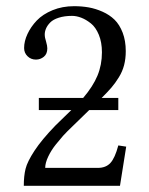

<svg xmlns="http://www.w3.org/2000/svg" viewBox="-20 -598 479 618"><path d="M360.8 -282.7V-243.7H267.1L197.3 -175.8Q190.4 -168.9 183.1 -160.9Q175.8 -152.8 160.4 -133.8Q145 -114.7 135.3 -94.2Q125.5 -73.7 125.5 -57.6H294.9Q320.8 -57.6 335.4 -73.5Q350.1 -89.4 360.8 -129.9L386.2 -126L366.2 0H56.6Q56.6 -31.7 62.3 -54.7Q67.9 -77.6 91.1 -113Q114.3 -148.4 158.7 -194.3L209.5 -243.7H105V-282.7H247.6Q279.3 -319.8 293.7 -354.5Q308.1 -389.2 308.1 -429.7Q308.1 -461.9 298.1 -486.1Q288.1 -510.3 272.5 -522.7Q256.8 -535.2 241.5 -541Q226.1 -546.9 211.9 -546.9Q187.5 -546.9 169.2 -541Q150.9 -535.2 141.6 -525.6Q132.3 -516.1 128.2 -506.3Q124 -496.6 124 -486.8Q124 -477.1 128.4 -463.9Q132.3 -450.2 132.3 -442.4Q132.3 -424.3 121.1 -415.3Q109.9 -406.2 95.7 -406.2Q79.6 -406.2 68.6 -417Q57.6 -427.7 57.6 -443.4Q57.6 -465.3 68.4 -488.5Q79.1 -511.7 98.4 -532Q117.7 -552.2 149.2 -565.2Q180.7 -578.1 218.3 -578.1Q243.2 -578.1 265.4 -574.2Q287.6 -570.3 310.1 -560.3Q332.5 -550.3 348.6 -534.7Q364.7 -519 374.8 -492.9Q384.8 -466.8 384.8 -433.6Q384.8 -408.7 379.4 -388.2Q374 -367.7 362.5 -349.1Q351.1 -330.6 338.9 -316.4Q326.7 -302.2 307.1 -282.7Z"/></svg>

Font: Libertinage
Style: b
Weight: 400
Designer: OSP
Foundry: OSP
Version: Version 1.0; 2008; OFL relea